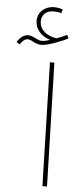

<svg xmlns="http://www.w3.org/2000/svg" viewBox="-159 -964 424 997"><g transform="rotate(5 53.5 -465.5)"><path d="M-80 -723C-70 -738 -57 -753 -40 -753C-19 -753 0 -730 32 -730C64 -730 142 -760 170 -776L162 -794C144 -785 130 -778 107 -771C56 -779 19 -808 19 -852C19 -882 38 -909 82 -909C95 -909 109 -907 122 -903L127 -923C114 -928 97 -931 81 -931C39 -931 -3 -902 -3 -853C-3 -810 29 -773 76 -760C64 -756 46 -751 33 -751C8 -751 -11 -774 -39 -774C-61 -774 -80 -761 -97 -734ZM102 0H126L108 -644H85Z"/></g></svg>

Font: Noto Sans Arabic UI Cn Th
Style: Regular
Weight: 100
Width: 3
Designer: Monotype Design Team, Nadine Chahine and Nizar Qandah
Foundry: Monotype Imaging Inc.
Version: Version 2.010